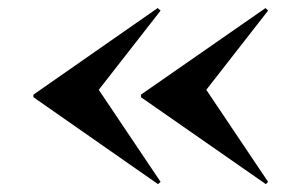

<svg xmlns="http://www.w3.org/2000/svg" viewBox="-20 -450 746 481"><path d="M645.2 -429.8 651.6 -423.4 496.8 -225 651.6 5.6 646 11.3 333.1 -206.5V-212.9ZM375 -429.8 382.3 -423.4 227.4 -225 382.3 5.6 375.8 11.3 63.7 -206.5V-212.9Z"/></svg>

Font: Playfair 144pt SemiExpanded Black
Style: Regular
Weight: 900
Width: 6
Designer: Claus Eggers Sørensen
Foundry: Claus Eggers Sørensen
Version: Version 2.203